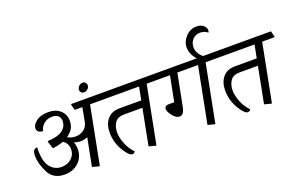

<svg xmlns="http://www.w3.org/2000/svg" viewBox="-108 -1392 2882 1855"><g transform="rotate(-20 1333.5 -464.5)"><path d="M192.9 -545.4Q192.9 -583 238 -617.4Q283.2 -651.9 361.3 -651.9Q439.5 -651.9 485.4 -609.9Q531.2 -567.9 531.2 -502.4Q531.2 -461.9 514.6 -429Q498 -396 451.2 -361.3Q470.7 -350.1 492.2 -345Q513.7 -339.8 533.2 -339.8Q580.1 -339.8 616.9 -366.5Q653.8 -393.1 663.1 -442.9L689.9 -584.5H611.3L595.7 -645L599.6 -649.4H883.3L898.4 -588.9L895 -584.5H769L654.3 5.9L648.9 9.3L579.1 -9.3L634.8 -295.4Q615.2 -287.1 598.1 -283.4Q581.1 -279.8 564.5 -279.8Q547.9 -279.8 530.3 -283.2Q512.7 -286.6 496.1 -293Q502.4 -276.4 506.1 -256.1Q509.8 -235.8 509.8 -216.8Q509.8 -138.7 453.6 -84.5Q397.5 -30.3 309.1 -30.3Q190.4 -30.3 144.5 -126.5Q98.6 -222.7 98.6 -291.5Q98.6 -336.9 110.4 -352.1Q122.1 -367.2 147 -369.1Q140.1 -233.9 185.5 -171.6Q231 -109.4 303.7 -109.4Q366.2 -109.4 407.5 -146.7Q448.7 -184.1 448.7 -239.3Q448.7 -269.5 434.8 -295.7Q420.9 -321.8 396.5 -333.5Q373 -324.7 345.5 -318.4Q317.9 -312 286.1 -308.6L261.2 -385.3L265.1 -390.1Q370.6 -395.5 418 -431.6Q465.3 -467.8 465.3 -525.4Q465.3 -560.5 442.9 -579.1Q420.4 -597.7 383.3 -597.7Q332.5 -597.7 297.6 -568.6Q262.7 -539.6 254.4 -496.6Q225.6 -496.6 209.2 -510Q192.9 -523.4 192.9 -545.4Z M715.8 -752Q715.8 -773.4 733.6 -789.6Q751.5 -805.7 772.9 -805.7Q789.6 -805.7 800.3 -794.2Q811 -782.7 811 -766.6Q811 -744.6 793.5 -728.5Q775.9 -712.4 754.9 -712.4Q737.8 -712.4 726.8 -723.9Q715.8 -735.4 715.8 -752Z M1351.1 -584.5 1236.3 5.9 1231 9.3 1161.1 -9.3 1232.9 -379.9H1044.4Q976.6 -379.9 949 -337.4Q921.4 -294.9 921.4 -240.7Q921.4 -185.5 946.8 -121.8Q972.2 -58.1 1019 -9.8Q1013.7 -0.5 1005.6 4.2Q997.6 8.8 989.7 8.8Q955.1 8.8 904.3 -76.7Q853.5 -162.1 853.5 -263.2Q853.5 -346.2 897.2 -398.4Q940.9 -450.7 1022.9 -450.7H1246.6L1272.9 -584.5H870.6L855 -645L858.9 -649.4H1464.8L1480 -588.9L1476.6 -584.5Z M1957 -584.5 1842.3 5.9 1836.9 9.3 1767.1 -9.3 1878.9 -584.5H1666.5L1602.5 -255.9Q1594.7 -216.3 1580.1 -196.8Q1565.4 -177.2 1543.9 -177.2Q1507.3 -177.2 1473.4 -220.7Q1439.5 -264.2 1439.5 -292.5Q1439.5 -304.7 1450.2 -314.9Q1460.9 -325.2 1483.9 -325.2H1540L1590.8 -584.5H1452.1L1436.5 -645L1440.4 -649.4H2070.8L2085.9 -588.9L2082.5 -584.5Z M1833.5 -780.8Q1833.5 -840.3 1879.6 -889.9Q1925.8 -939.5 1992.7 -939.5Q2035.2 -939.5 2061.3 -917.2Q2087.4 -895 2087.4 -867.2Q2087.4 -864.3 2086.4 -858.2Q2085.4 -852.1 2081.5 -843.8Q2064.9 -857.9 2044.4 -864.7Q2023.9 -871.6 2004.4 -871.6Q1956.1 -871.6 1926 -838.9Q1896 -806.2 1896 -759.3Q1896 -722.7 1917.5 -690.2Q1939 -657.7 1976.1 -632.8L1925.3 -622.1Q1884.3 -647 1858.9 -690.4Q1833.5 -733.9 1833.5 -780.8Z M2538.6 -584.5 2423.8 5.9 2418.5 9.3 2348.6 -9.3 2420.4 -379.9H2231.9Q2164.1 -379.9 2136.5 -337.4Q2108.9 -294.9 2108.9 -240.7Q2108.9 -185.5 2134.3 -121.8Q2159.7 -58.1 2206.5 -9.8Q2201.2 -0.5 2193.1 4.2Q2185.1 8.8 2177.2 8.8Q2142.6 8.8 2091.8 -76.7Q2041 -162.1 2041 -263.2Q2041 -346.2 2084.7 -398.4Q2128.4 -450.7 2210.4 -450.7H2434.1L2460.4 -584.5H2058.1L2042.5 -645L2046.4 -649.4H2652.3L2667.5 -588.9L2664.1 -584.5Z"/></g></svg>

Font: Sitara
Style: Italic
Weight: 400
Italic angle: -11°
Designer: Neelakash Kshetrimayum
Foundry: Neelakash Kshetrimayum
Version: Version 1.000;PS Version 1.000;PS 1.0;hotconv 1.;hotconv 1.0